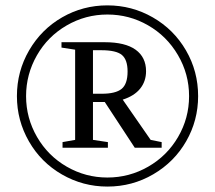

<svg xmlns="http://www.w3.org/2000/svg" viewBox="-20 -685 800 715"><path d="M43 -327.1Q43 -419.4 88.6 -497.8Q134.3 -576.2 211.7 -620.6Q289.1 -665 379.9 -665Q471.2 -665 549.3 -620.1Q627.4 -575.2 672.6 -497.3Q717.8 -419.4 717.8 -327.1Q717.8 -236.8 673.6 -159.4Q629.4 -82 551 -36.1Q472.7 9.8 379.9 9.8Q289.1 9.8 210.9 -35.2Q132.8 -80.1 87.9 -158.2Q43 -236.3 43 -327.1ZM77.1 -327.1Q77.1 -245.6 117.9 -175Q158.7 -104.5 228.8 -64.2Q298.8 -23.9 379.9 -23.9Q461.4 -23.9 531.7 -64.2Q602.1 -104.5 643.1 -174.8Q684.1 -245.1 684.1 -327.1Q684.1 -409.2 642.6 -480Q601.1 -550.8 531.2 -590.8Q461.4 -630.9 379.9 -630.9Q298.3 -630.9 228 -590.1Q157.7 -549.3 117.4 -478.8Q77.1 -408.2 77.1 -327.1ZM326.2 -305.2V-164.1L381.8 -155.8V-134.8H212.9V-155.8L259.8 -164.1V-500L209 -507.8V-527.8H370.1Q446.3 -527.8 485.1 -499.8Q523.9 -471.7 523.9 -419.9Q523.9 -382.3 502 -355Q480 -327.6 437 -314L541 -164.1L582 -155.8V-134.8H481.9L370.1 -305.2ZM455.1 -418.9Q455.1 -462.4 434.1 -480.2Q413.1 -498 356.9 -498H326.2V-335.9H358.9Q410.6 -335.9 432.9 -354Q455.1 -372.1 455.1 -418.9Z"/></svg>

Font: Liberation Serif
Style: Regular
Weight: 400
Designer: Steve Matteson
Foundry: Ascender Corporation
Version: Version 2.1.5